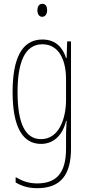

<svg xmlns="http://www.w3.org/2000/svg" viewBox="-20 -744 462 1006"><path d="M202 -724C182 -724 176 -706 176 -690C176 -672 184 -656 201 -656C217 -656 227 -670 227 -691C227 -707 221 -724 202 -724ZM202 -537C92 -537 46 -433 46 -262C46 -76 100 10 195 10C266 10 311 -43 326 -111H329C326 -70 326 -43 326 -12V35C326 163 275 217 175 217C130 217 98 205 62 184V212C95 232 132 242 175 242C297 242 352 173 352 35V-527H332L329 -440H326C311 -489 276 -537 202 -537ZM202 -512C291 -512 326 -426 326 -329V-221C326 -126 291 -15 195 -15C114 -15 72 -93 72 -262C72 -411 107 -512 202 -512Z"/></svg>

Font: Noto Sans Georgian ExtraCondensed Thin
Style: Regular
Weight: 100
Width: 2
Designer: Monotype Design Team, Akaki Razmadze
Foundry: Google LLC
Version: Version 2.005